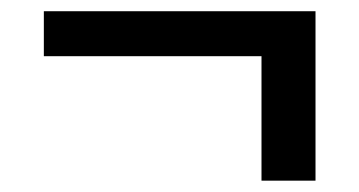

<svg xmlns="http://www.w3.org/2000/svg" viewBox="-20 -417 640 342"><path d="M58.1 -316.9V-397H542V-95.2H445.8V-316.9Z"/></svg>

Font: Linguistics Pro
Style: Bold
Weight: 700
Designer: Stefan Peev, Context Ltd
Foundry: Stefan Peev, Context Ltd
Version: Version 001.000